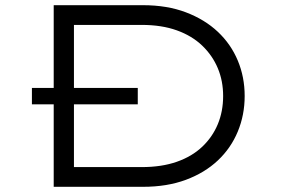

<svg xmlns="http://www.w3.org/2000/svg" viewBox="-20 -720 1092 740"><path d="M103 -318V-381H511V-318ZM187 0V-700H531Q624 -700 696.5 -672.5Q769 -645 819.5 -597.5Q870 -550 896.5 -486.5Q923 -423 923 -350Q923 -277 896.5 -213Q870 -149 819.5 -101.5Q769 -54 696.5 -27Q624 0 531 0ZM265 -62 256 -76H526Q603 -76 661.5 -96.5Q720 -117 759.5 -154.5Q799 -192 819.5 -241.5Q840 -291 840 -350Q840 -408 819.5 -457Q799 -506 759.5 -544Q720 -582 661.5 -603Q603 -624 526 -624H253L265 -636Z"/></svg>

Font: Lexend Zetta Light
Style: Regular
Weight: 300
Designer: Bonnie Shaver-Troup, Thomas Jockin
Foundry: Lexend
Version: Version 1.007